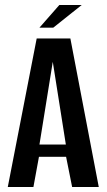

<svg xmlns="http://www.w3.org/2000/svg" viewBox="-20 -744 424 764"><path d="M11 0 126 -591H260L373 0H267L243 -120H135L113 0ZM137 -169H242L190 -498ZM137 -634 216 -724H305L192 -634Z"/></svg>

Font: Alumni Sans Thin SemiBold
Style: Regular
Weight: 600
Version: Version 1.018